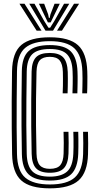

<svg xmlns="http://www.w3.org/2000/svg" viewBox="-20 -1011 532 1040"><path d="M250 9.2Q142.5 9.2 95 -33.8Q47.5 -76.8 45.5 -175.8Q44.2 -245.8 43.6 -316.1Q43 -386.5 43.4 -462.6Q43.8 -538.8 45.2 -625.5Q47 -726.8 96.1 -767.9Q145.2 -809 249.8 -809Q355.5 -809 402.5 -766.2Q449.5 -723.5 452.8 -624.8Q453.2 -610.5 453.4 -595.4Q453.5 -580.2 453.2 -565Q453 -549.8 452.8 -534.8Q452.5 -519.8 451.8 -505.5H425.5Q426 -524.5 426.5 -544.8Q427 -565 427 -585.2Q427 -605.5 426.2 -623.8Q423.2 -712 382.1 -750Q341 -788 249.8 -788Q158.8 -788 115.9 -751.2Q73 -714.5 72 -624.8Q71 -546.8 70.4 -471Q69.8 -395.2 70.1 -321.8Q70.5 -248.2 72 -176.8Q73.8 -85.2 117.1 -48.5Q160.5 -11.8 250 -11.8Q343.8 -11.8 385.5 -50Q427.2 -88.2 430.2 -176.8Q431.2 -203 431.1 -235.4Q431 -267.8 430 -297H456.5Q457.8 -264.2 457.6 -232.8Q457.5 -201.2 456.8 -175.8Q453.8 -77 405.9 -33.9Q358 9.2 250 9.2ZM250 -33Q170.2 -33 135.1 -66.4Q100 -99.8 98.5 -176.8Q97 -257.8 96.5 -328Q96 -398.2 96.5 -469.5Q97 -540.8 98.2 -624.8Q99.2 -701.8 134.9 -734.2Q170.5 -766.8 249.8 -766.8Q329.5 -766.8 363.4 -732.6Q397.2 -698.5 399.8 -622.8Q400.2 -611 400.4 -598.6Q400.5 -586.2 400.4 -572.4Q400.2 -558.5 399.9 -542.1Q399.5 -525.8 399 -505.5H372.5Q373.5 -535.8 373.8 -556.6Q374 -577.5 374 -593Q374 -608.5 373.2 -622.5Q371.5 -685.5 344.4 -715.5Q317.2 -745.5 249.8 -745.5Q182.5 -745.5 154.1 -716.8Q125.8 -688 124.8 -623.8Q123.8 -543 123 -472.8Q122.2 -402.5 122.6 -331.6Q123 -260.8 124.8 -177.5Q126.5 -112.2 155 -83.2Q183.5 -54.2 250 -54.2Q311.8 -54.2 343 -81.5Q374.2 -108.8 377.2 -178.5Q378 -192.8 378.2 -213.8Q378.5 -234.8 378.2 -256.9Q378 -279 377.2 -297H403.8Q404.5 -278.2 404.6 -257Q404.8 -235.8 404.6 -215.2Q404.5 -194.8 403.8 -177.8Q400.8 -100.8 365.2 -66.9Q329.8 -33 250 -33ZM250 -75.2Q198.5 -75.2 175.6 -99.2Q152.8 -123.2 151.5 -177.5Q149.8 -255 149.2 -325.1Q148.8 -395.2 149.2 -467.6Q149.8 -540 151.2 -623.8Q152.5 -677 174.9 -700.6Q197.2 -724.2 249.8 -724.2Q299.5 -724.2 322.2 -700.5Q345 -676.8 347 -621Q347.5 -604 347.5 -584.1Q347.5 -564.2 347.1 -544.1Q346.8 -524 346 -505.5H319.5Q320.5 -526.8 320.8 -546.8Q321 -566.8 321 -585.2Q321 -603.8 320.5 -621Q319.2 -664.5 303 -683.9Q286.8 -703.2 249.8 -703.2Q212.8 -703.2 195.9 -684.9Q179 -666.5 177.8 -622.8Q176 -545.8 175.2 -474.8Q174.5 -403.8 175.1 -331.5Q175.8 -259.2 177.8 -178.5Q179 -134.2 195.9 -115.4Q212.8 -96.5 250 -96.5Q290.2 -96.5 306.8 -116.6Q323.2 -136.8 324.5 -179.5Q325.5 -205.2 325.4 -237.1Q325.2 -269 324.2 -297H350.8Q351.8 -269 351.9 -236.8Q352 -204.5 351 -179.5Q349 -124.5 326 -99.9Q303 -75.2 250 -75.2ZM85.2 -990.8H112.8L205 -844.8H178.5ZM138.5 -990.8H166.8L219.5 -897.2L242.5 -860.8H251.5L274.2 -897L327 -990.8H355.2L267.2 -844.8H226.5ZM190.8 -990.8H219.2L240.8 -933.2L244.8 -913.8H249L253.2 -933.2L275.5 -990.8H303.8L268.8 -919L254.5 -889.5H239.5L225.2 -919ZM381 -990.8H408.5L315.5 -844.8H288.8Z"/></svg>

Font: Big Shoulders Inline Text Thin ExtraBold
Style: Regular
Weight: 800
Version: Version 2.002